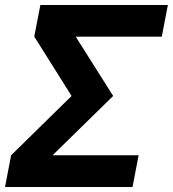

<svg xmlns="http://www.w3.org/2000/svg" viewBox="-43 -749 692 769"><path d="M1.5 -127 243.7 -364.7 94.2 -602.5 118.7 -729H629.4L605 -602.1H260.3L410.2 -364.7L167.5 -127H512.2L487.8 0H-22.9Z"/></svg>

Font: Hack
Style: Bold Italic
Weight: 700
Italic angle: -11°
Monospace: yes
Designer: Christopher Simpkins
Foundry: Christopher Simpkins
Version: Version 2.017; ttfautohint (v1.4.1) -l 4 -r 80 -G 350 -x 0 -